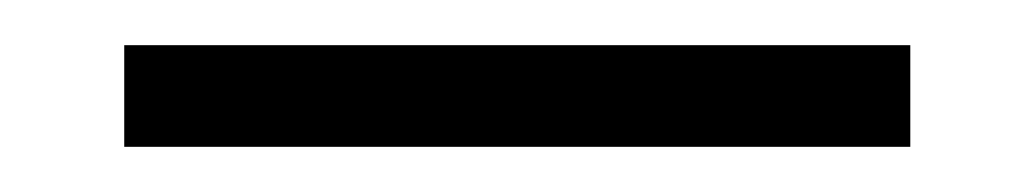

<svg xmlns="http://www.w3.org/2000/svg" viewBox="-20 -360 458 85"><path d="M35 -340H383V-295H35Z"/></svg>

Font: Redaction
Style: Bold
Weight: 700
Designer: Jeremy Mickel / Forest Young
Foundry: MCKL
Version: Version 2.001; Redaction Bold